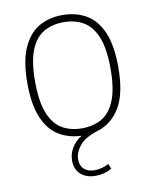

<svg xmlns="http://www.w3.org/2000/svg" viewBox="-84 -611 697 875"><g transform="rotate(-10 264.5 -174.0)"><path d="M288 200Q245.5 200 219.5 177Q193.5 154 193.5 113.5Q193.5 83 209.2 55.8Q225 28.5 255.5 9Q194.5 6.5 149.2 -22.2Q104 -51 79 -111.8Q54 -172.5 54 -270Q54 -369.5 80.5 -430.5Q107 -491.5 154.2 -519.8Q201.5 -548 264.5 -548Q327.5 -548 375 -520.2Q422.5 -492.5 448.8 -431.5Q475 -370.5 475 -270Q475 -149.5 436.8 -85Q398.5 -20.5 331.5 0Q271 18.5 246.2 50.2Q221.5 82 221.5 112Q221.5 142 239.5 158Q257.5 174 286.5 174Q321 174 353.5 157L363 180.5Q328.5 200 288 200ZM264.5 -24Q317.5 -24 356.8 -47Q396 -70 417.5 -123.8Q439 -177.5 439 -268.5Q439 -361.5 417.5 -415.2Q396 -469 356.8 -492Q317.5 -515 264.5 -515Q211.5 -515 172.2 -492.2Q133 -469.5 111.5 -416.2Q90 -363 90 -271.5Q90 -179 111.5 -124.8Q133 -70.5 172.2 -47.2Q211.5 -24 264.5 -24Z"/></g></svg>

Font: Encode Sans Th
Style: Regular
Weight: 100
Designer: Multiple Designers
Foundry: Impallari Type
Version: Version 3.002; ttfautohint (v1.8.3) -l 8 -r 50 -G 200 -x 14 